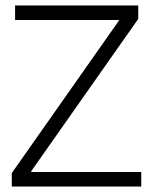

<svg xmlns="http://www.w3.org/2000/svg" viewBox="-20 -680 558 700"><path d="M23 0V-49L413 -604V-607H35V-660H484V-611L94 -56V-53H495V0Z"/></svg>

Font: Bricolage Grotesque 48pt ExtraLight
Style: Regular
Weight: 200
Designer: Mathieu Triay
Foundry: Atelier Triay
Version: Version 1.000; ttfautohint (v1.8.4.7-5d5b);gftools[0.9.32]